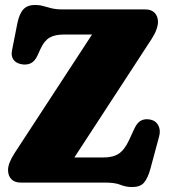

<svg xmlns="http://www.w3.org/2000/svg" viewBox="-20 -738 683 776"><path d="M592.5 -580 280.5 -101.5H398Q437 -101.5 460.2 -117Q483.5 -132.5 502 -172.5L523.5 -219Q535 -243.5 551 -251.2Q567 -259 588.5 -254.5Q610 -250 620 -231Q630 -212 623 -186L587.5 -54.5Q577 -16.5 561.5 0.8Q546 18 514 18Q489 18 467 9Q445 0 405.5 0H64Q39.5 0 26 -13.8Q12.5 -27.5 12.5 -51Q12.5 -78.5 39.5 -120L352 -598.5H239.5Q202 -598.5 180.5 -586Q159 -573.5 144 -541L132 -514.5Q120.5 -489.5 103.8 -482Q87 -474.5 66.5 -478.5Q44.5 -482.5 34.2 -497.2Q24 -512 28.5 -534L50.5 -645.5Q58.5 -683.5 75 -700.8Q91.5 -718 121.5 -718Q139.5 -718 155 -713.5Q170.5 -709 188.5 -704.5Q206.5 -700 232.5 -700H566.5Q591.5 -700 605 -686.2Q618.5 -672.5 618.5 -649Q618.5 -636 612.2 -618.5Q606 -601 592.5 -580Z"/></svg>

Font: Fraunces 72pt SuperSoft Black
Style: Regular
Weight: 900
Version: Version 1.000;[0bf87f6ff]